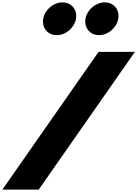

<svg xmlns="http://www.w3.org/2000/svg" viewBox="-20 -1207 1156 1617"><path d="M506 -1187C430 -1187 357 -1125 344 -1049C331 -973 382 -911 458 -911C534 -911 607 -973 620 -1049C633 -1125 582 -1187 506 -1187ZM862 -1187C786 -1187 713 -1125 700 -1049C687 -973 738 -911 814 -911C890 -911 963 -973 976 -1049C989 -1125 938 -1187 862 -1187ZM810 -770 0 390H306L1116 -770Z"/></svg>

Font: Hussar Dziwak
Style: Kur
Weight: 400
Version: Version 1.022